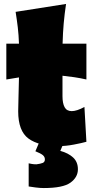

<svg xmlns="http://www.w3.org/2000/svg" viewBox="-20 -723 476 971"><path d="M276 16Q176.5 16 124.2 -22.2Q72 -60.5 72 -160Q72 -190 73.5 -229.2Q75 -268.5 76 -331.5L12 -321V-502H76Q74.5 -546 70 -584.2Q65.5 -622.5 59 -663L314 -703Q306.5 -652.5 302.2 -605Q298 -557.5 296.5 -502H417V-321Q386.5 -328 356 -332.5Q325.5 -337 296 -340V-237Q296 -200.5 306.8 -180.8Q317.5 -161 343 -161Q368 -161 407 -182L417 -6Q394 0.5 353.5 8.2Q313 16 276 16ZM201 228Q182.5 228 159.5 225Q136.5 222 125 220V103Q130.5 104.5 141.2 106.2Q152 108 164 108Q184.5 105.5 195.8 101Q207 96.5 207 83Q207 70 196.2 61.2Q185.5 52.5 159 42L192 -36H302V0L285 40Q325.5 51 349.8 73.5Q374 96 374 133Q374 173.5 336.2 200.8Q298.5 228 201 228Z"/></svg>

Font: Commissioner Flair Black
Style: Regular
Weight: 900
Designer: Kostas Bartsokas
Foundry: Kostas Bartsokas
Version: Version 1.000; ttfautohint (v1.8.3)